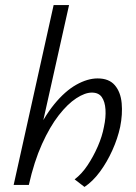

<svg xmlns="http://www.w3.org/2000/svg" viewBox="-20 -731 536 759"><path d="M314 8 275 -22Q303 -43 326 -77.5Q349 -112 366.5 -152Q384 -192 391 -230Q399 -267 397 -298Q395 -329 382.5 -347Q370 -365 343 -365Q316 -365 281.5 -342.5Q247 -320 212 -275Q177 -230 146 -161.5Q115 -93 94 0H55Q80 -108 116 -187.5Q152 -267 194.5 -319Q237 -371 281.5 -396Q326 -421 366 -421Q411 -421 434 -394Q457 -367 461 -323Q465 -279 455 -229Q445 -183 424 -136.5Q403 -90 375 -52Q347 -14 314 8ZM34 0 192 -711H253L94 0Z"/></svg>

Font: Ysabeau
Style: Italic
Weight: 400
Italic angle: -12°
Designer: Christian Thalmann (Catharsis Fonts)
Version: Version 2.000;gftools[0.9.27.dev2+g8671c4b]